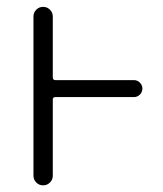

<svg xmlns="http://www.w3.org/2000/svg" viewBox="-20 -565 479 563"><path d="M373 -330.1Q382.8 -330.1 390.1 -322.8Q397.5 -315.4 397.5 -305.2Q397.5 -294.9 390.1 -287.6Q382.8 -280.3 373 -280.3H142.6Q134.8 -280.3 134.8 -273.4V-49.8Q134.8 -38.1 126.5 -29.8Q118.2 -21.5 106.4 -21.5Q94.7 -21.5 86.4 -29.8Q78.1 -38.1 78.1 -49.8V-516.6Q78.1 -528.3 86.4 -536.6Q94.7 -544.9 106.4 -544.9Q118.2 -544.9 126.5 -536.6Q134.8 -528.3 134.8 -516.6V-337.9Q134.8 -330.1 142.6 -330.1Z"/></svg>

Font: irohamaru Light
Style: Regular
Weight: 200
Designer: [Source Han Sans]
Ryoko NISHIZUKA  (kana & ideographs); Paul D. Hunt (Latin, Greek & Cyrillic); Wenlong ZHANG  (bopomofo
Version: Version 1.01